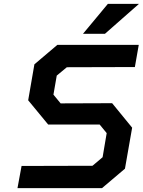

<svg xmlns="http://www.w3.org/2000/svg" viewBox="-20 -968 735 988"><path d="M407 -794 535 -948H695L520 -794ZM70 0 91 -114 456 -115 508 -159 529 -283 493 -327H228L125 -452L157 -637L275 -737H694L674 -623L324 -622L272 -579L255 -481L292 -436L557 -437L660 -311L623 -100L505 0Z"/></svg>

Font: Tomorrow Medium
Style: Italic
Weight: 500
Italic angle: -10°
Designer: Tony de Marco, Monica Rizzolli
Foundry: Just in Type
Version: Version 2.002